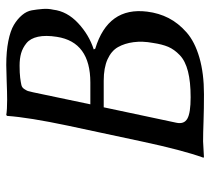

<svg xmlns="http://www.w3.org/2000/svg" viewBox="-50 -638 691 632"><g transform="rotate(-90 296.0 -322.5)"><path d="M307.6 -559.1 268.1 -371.1H339.8Q473.1 -371.1 490.2 -481Q496.1 -518.1 490.5 -543.5Q484.9 -568.8 469.5 -581.3Q454.1 -593.8 436.5 -598.9Q418.9 -604 395.5 -604Q371.1 -604 355.7 -602.1Q340.3 -600.1 331.8 -598.1Q323.2 -596.2 318.4 -588.6Q313.5 -581.1 312 -576.9Q310.5 -572.8 307.6 -559.1ZM258.3 -327.1 207.5 -87.9Q202.1 -62.5 220.9 -51.8Q239.7 -41 291.5 -41Q342.3 -41 376.7 -49.8Q411.1 -58.6 429.9 -76.7Q448.7 -94.7 457.3 -114.7Q465.8 -134.8 470.2 -165Q476.6 -199.2 472.7 -228.8Q468.8 -258.3 456.5 -280Q444.3 -301.8 416.3 -314.5Q388.2 -327.1 345.7 -327.1ZM283.2 -645Q306.6 -645 344 -646.5Q381.3 -647.9 397.5 -647.9Q442.4 -647.9 476.3 -641.1Q510.3 -634.3 529.5 -622.8Q548.8 -611.3 561.8 -595.9Q574.7 -580.6 577.6 -563.5Q580.6 -546.4 582 -528.1Q583.5 -509.8 579.6 -493.2Q574.2 -447.8 535.6 -411.6Q497.1 -375.5 448.7 -359.9L451.2 -355Q589.4 -313 573.2 -184.1Q568.4 -145.5 552 -113.5Q535.6 -81.5 504.9 -54.4Q474.1 -27.3 422.1 -12.2Q370.1 2.9 301.3 2.9Q253.4 2.9 213.1 1.5Q172.9 0 146 0L93.3 2.9L92.8 0Q117.2 -67.9 145.5 -200.2L197.8 -444.8Q225.1 -574.2 230 -645L232.9 -647.9Q249.5 -645 283.2 -645Z"/></g></svg>

Font: Linux Biolinum
Style: Italic
Weight: 400
Italic angle: -12°
Designer: Philipp H. Poll
Foundry: Philipp H. Poll
Version: Version 1.1.3 ; ttfautohint (v0.9)